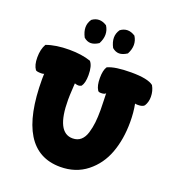

<svg xmlns="http://www.w3.org/2000/svg" viewBox="-165 -1070 1095 1207"><g transform="rotate(20 382.0 -466.0)"><path d="M5 -588Q5 -643 26 -679Q89 -702 179 -702Q262 -702 323 -681Q346 -655 346 -593Q346 -540 328 -516Q318 -510 307 -510Q298 -510 283 -515Q283 -509 280.5 -471Q278 -433 278 -404Q278 -185 387 -185Q420 -185 441.5 -204Q463 -223 473.5 -258Q484 -293 488 -329Q492 -365 492 -413Q492 -442 490.5 -477.5Q489 -513 489 -525Q485 -514 457 -514Q440 -514 436 -523Q419 -549 419 -601Q419 -653 436 -678Q485 -701 593 -701Q705 -701 742 -671Q761 -638 761 -598Q761 -563 744 -536Q732 -523 702 -523Q688 -523 682 -525Q693 -470 693 -405Q693 -290 659 -198Q625 -106 551.5 -48Q478 10 375 10Q80 10 80 -470Q80 -488 80.5 -493Q81 -498 81 -506Q77 -502 62 -502Q32 -502 25 -509Q5 -536 5 -588ZM225 -870Q225 -899 243 -925Q266 -942 291 -942Q316 -942 342 -925Q359 -898 359 -868Q359 -838 342 -806Q313 -787 289 -787Q265 -787 243 -806Q225 -840 225 -870ZM415 -870Q415 -899 433 -925Q456 -942 481 -942Q506 -942 532 -925Q549 -898 549 -868Q549 -838 532 -806Q503 -787 479 -787Q455 -787 433 -806Q415 -840 415 -870Z"/></g></svg>

Font: Gorditas
Style: Bold
Weight: 700
Designer: Gustavo Dipre (gbrenda1987@gmail.com)
Foundry: Gustavo Dipre (gbrenda1987@gmail.com)
Version: Version 001.001